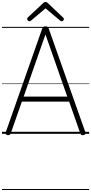

<svg xmlns="http://www.w3.org/2000/svg" viewBox="-20 -1345 916 1930"><path d="M57 13Q42 10 37.5 3Q33 -4 38 -16L404 -1057Q408 -1070 415.5 -1075Q423 -1080 438 -1080Q452 -1080 459 -1075Q466 -1070 470 -1057L838 -16Q843 -4 838 3Q833 10 818 13Q804 15 797.5 10.5Q791 6 785 -10L675 -324H200L90 -10Q85 5 78 10Q71 15 57 13ZM218 -374H656L437 -999ZM276 -1131Q268 -1131 260.5 -1138.5Q253 -1146 253 -1154Q253 -1157 254 -1160.5Q255 -1164 258 -1168L412 -1312Q418 -1318 423.5 -1321.5Q429 -1325 438 -1325Q447 -1325 452 -1321.5Q457 -1318 463 -1312L617 -1166Q621 -1163 621.5 -1159.5Q622 -1156 622 -1153Q622 -1145 615 -1138Q608 -1131 600 -1131Q595 -1131 591.5 -1133Q588 -1135 583 -1139L438 -1261L293 -1139Q288 -1135 284.5 -1133Q281 -1131 276 -1131ZM0 555H876V565H0ZM0 -20H876V0H0ZM0 -505H876V-500H0ZM0 -1075H876V-1065H0Z"/></svg>

Font: Playwrite AR Guides
Style: Regular
Weight: 400
Designer: Veronika Burian, José Scaglione
Foundry: TypeTogether
Version: Version 1.003